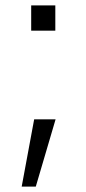

<svg xmlns="http://www.w3.org/2000/svg" viewBox="-20 -589 317 708"><path d="M112 99H60L106 -149H185ZM95 -569H184V-476H95Z"/></svg>

Font: 42dot Sans Light Light
Style: Regular
Weight: 300
Version: Version 1.000